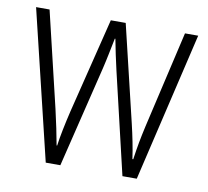

<svg xmlns="http://www.w3.org/2000/svg" viewBox="-65 -602 728 673"><g transform="rotate(10 299.5 -265.5)"><path d="M327 -361 412 0H463L588 -531H541L461 -185C451 -140 446 -114 439 -65H436C431 -102 422 -146 412 -188L330 -531H277L193 -192C182 -146 172 -97 168 -66H166C159 -104 151 -144 140 -191L59 -531H11L139 0H191L279 -361C287 -394 295 -436 302 -470H304C310 -437 319 -396 327 -361Z"/></g></svg>

Font: Noto Sans Armenian Condensed ExtraLight
Style: Regular
Weight: 200
Width: 3
Designer: Monotype Design Team
Foundry: Monotype Imaging Inc.
Version: Version 2.008